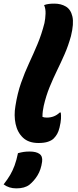

<svg xmlns="http://www.w3.org/2000/svg" viewBox="-58 -778 428 1058"><path d="M187 -651Q192 -675 193 -702.5Q194 -730 185 -750Q199 -755 212.5 -756.5Q226 -758 242 -758Q278 -758 305 -742Q332 -726 341 -687Q350 -648 333 -579Q318 -525 298 -479.5Q278 -434 256.5 -390Q235 -346 215.5 -298.5Q196 -251 183 -195Q180 -181 178 -166.5Q176 -152 176 -134Q185 -130 200 -130Q242 -130 271 -158H277Q279 -142 278 -123Q277 -104 270 -75Q265 -54 257 -40Q249 -26 238 -15Q227 -4 206.5 3Q186 10 154 10Q100 10 69 -19Q38 -48 28 -95Q18 -142 27 -194Q38 -264 58 -321Q78 -378 102 -429.5Q126 -481 148.5 -534.5Q171 -588 187 -651ZM41 66Q60 61 73.5 59Q87 57 106 57Q141 57 159.5 70Q178 83 174 113Q168 157 149 188Q130 219 104 240Q78 260 32 260Q-9 260 -38 238Q-16 210 -2 186Q12 162 22.5 133.5Q33 105 41 66Z"/></svg>

Font: Recursive Sn Csl St XBd
Style: Italic
Weight: 800
Italic angle: -15°
Version: Version 1.079;hotconv 1.0.112;makeotfexe 2.5.65598; ttfautoh